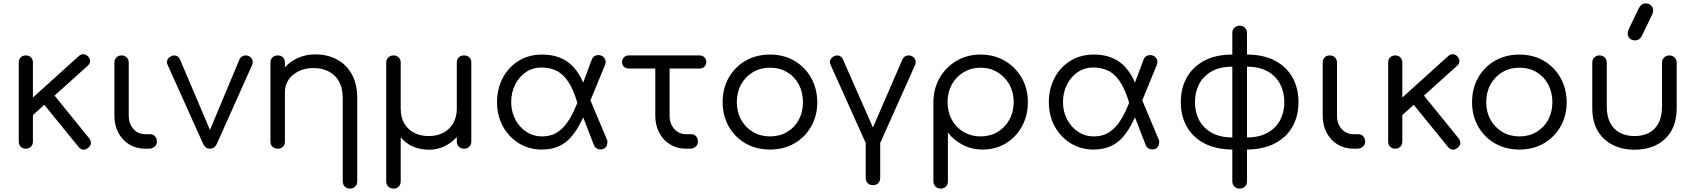

<svg xmlns="http://www.w3.org/2000/svg" viewBox="-20 -872 9943 1126"><path d="M164 -189 112 -245 442 -543Q455 -555 470 -554Q485 -553 497 -540Q509 -527 508 -512Q507 -497 494 -486ZM132 0Q113 0 101.5 -11.5Q90 -23 90 -42V-505Q90 -524 101.5 -535.5Q113 -547 132 -547Q150 -547 161.5 -535.5Q173 -524 173 -505V-42Q173 -23 161.5 -11.5Q150 0 132 0ZM497 -5Q483 7 467.5 5.5Q452 4 441 -10L224 -277L284 -331L503 -61Q514 -47 513 -32Q512 -17 497 -5Z M831 0Q779 0 738 -25Q697 -50 674 -94Q651 -138 651 -193V-504Q651 -523 662.5 -535Q674 -547 693 -547Q711 -547 723 -535Q735 -523 735 -504V-193Q735 -146 762.5 -115.5Q790 -85 832 -85H861Q877 -85 888.5 -73Q900 -61 900 -42Q900 -23 886.5 -11.5Q873 0 851 0Z M1211 0Q1184 0 1171 -29L963 -492Q956 -506 961.5 -520Q967 -534 983 -542Q998 -550 1013 -545Q1028 -540 1035 -525L1233 -59H1190L1385 -525Q1392 -540 1408 -545Q1424 -550 1439 -543Q1455 -535 1460 -520.5Q1465 -506 1459 -492L1252 -29Q1239 0 1211 0Z M2033 234Q2014 234 2002 222Q1990 210 1990 191V-297Q1990 -358 1967 -396.5Q1944 -435 1905.5 -454Q1867 -473 1817 -473Q1771 -473 1733 -455Q1695 -437 1673 -405.5Q1651 -374 1651 -333H1594Q1595 -396 1626.5 -445.5Q1658 -495 1711 -524Q1764 -553 1829 -553Q1900 -553 1955.5 -523.5Q2011 -494 2043 -437Q2075 -380 2075 -297V191Q2075 210 2063 222Q2051 234 2033 234ZM1609 0Q1590 0 1578 -11.5Q1566 -23 1566 -42V-504Q1566 -524 1578 -535.5Q1590 -547 1609 -547Q1628 -547 1639.5 -535.5Q1651 -524 1651 -504V-42Q1651 -23 1639.5 -11.5Q1628 0 1609 0Z M2288 234Q2269 234 2257 222Q2245 210 2245 191V-505Q2245 -523 2257 -535Q2269 -547 2288 -547Q2306 -547 2318 -535Q2330 -523 2330 -505V-236Q2330 -182 2352.5 -145.5Q2375 -109 2412 -91.5Q2449 -74 2494 -74Q2542 -74 2579 -93Q2616 -112 2637.5 -148.5Q2659 -185 2659 -236V-505Q2659 -524 2670.5 -535.5Q2682 -547 2702 -547Q2721 -547 2732.5 -535.5Q2744 -524 2744 -505V-43Q2744 -24 2732.5 -12Q2721 0 2702 0Q2682 0 2670.5 -12Q2659 -24 2659 -43V-68Q2628 -34 2586 -14Q2544 6 2497 6Q2445 6 2403 -12Q2361 -30 2330 -67V191Q2330 210 2318.5 222Q2307 234 2288 234Z M3156 5Q3084 5 3025 -30.5Q2966 -66 2930.5 -129Q2895 -192 2895 -273Q2895 -350 2927.5 -413Q2960 -476 3019.5 -514Q3079 -552 3159 -552Q3268 -552 3332.5 -489.5Q3397 -427 3424 -313L3367 -266Q3342 -351 3310 -396.5Q3278 -442 3239.5 -459Q3201 -476 3156 -476Q3103 -476 3063 -448Q3023 -420 3000.5 -374.5Q2978 -329 2978 -273Q2978 -217 3002 -171.5Q3026 -126 3067 -99Q3108 -72 3159 -72Q3207 -72 3241.5 -92Q3276 -112 3301.5 -146.5Q3327 -181 3346.5 -224Q3366 -267 3383 -312L3422 -231Q3400 -180 3376.5 -137Q3353 -94 3323.5 -62Q3294 -30 3253 -12.5Q3212 5 3156 5ZM3504 4Q3473 5 3462 -24L3365 -275L3427 -321L3540 -52Q3542 -49 3542 -45Q3542 -41 3542 -39Q3542 -20 3532 -8Q3522 4 3504 4ZM3418 -223 3364 -291 3450 -521Q3455 -535 3465 -542Q3475 -549 3491 -549Q3509 -548 3520.5 -536Q3532 -524 3532 -506Q3532 -504 3531 -500Q3530 -496 3529 -493Z M4003 0Q3951 0 3910 -25Q3869 -50 3846 -94Q3823 -138 3823 -193V-470H3667Q3650 -470 3639 -481Q3628 -492 3628 -508Q3628 -524 3639 -535.5Q3650 -547 3667 -547H4083Q4101 -547 4111.5 -535.5Q4122 -524 4122 -508Q4122 -492 4111.5 -481Q4101 -470 4083 -470H3907V-193Q3907 -146 3934.5 -115.5Q3962 -85 4004 -85H4035Q4051 -85 4062 -73Q4073 -61 4073 -42Q4073 -23 4059.5 -11.5Q4046 0 4025 0Z M4496 5Q4415 5 4352.5 -31Q4290 -67 4254 -130Q4218 -193 4218 -273Q4218 -354 4254 -417Q4290 -480 4352.5 -516Q4415 -552 4496 -552Q4576 -552 4638 -516Q4700 -480 4736 -417Q4772 -354 4773 -273Q4773 -193 4737 -130Q4701 -67 4638.5 -31Q4576 5 4496 5ZM4496 -72Q4552 -72 4596 -98Q4640 -124 4664.5 -169.5Q4689 -215 4689 -273Q4689 -331 4664.5 -377Q4640 -423 4596 -449Q4552 -475 4496 -475Q4440 -475 4396 -449Q4352 -423 4326.5 -377Q4301 -331 4301 -273Q4301 -215 4326.5 -169.5Q4352 -124 4396 -98Q4440 -72 4496 -72Z M5099 0Q5072 0 5059 -29L4851 -492Q4844 -506 4849.5 -520Q4855 -534 4871 -542Q4886 -550 4901 -545Q4916 -540 4923 -525L5121 -75H5078L5273 -525Q5280 -540 5296 -545Q5312 -550 5327 -543Q5343 -535 5348 -520.5Q5353 -506 5347 -492L5140 -29Q5127 0 5099 0ZM5100 214Q5080 214 5068.5 202Q5057 190 5057 171V-57Q5057 -76 5068.5 -88Q5080 -100 5100 -100Q5119 -100 5130.5 -88Q5142 -76 5142 -57V171Q5142 190 5130.5 202Q5119 214 5100 214Z M5497 234Q5478 234 5466 222Q5454 210 5454 191V-276Q5455 -354 5491.5 -416.5Q5528 -479 5590 -515.5Q5652 -552 5730 -552Q5810 -552 5872.5 -515.5Q5935 -479 5971.5 -416Q6008 -353 6008 -273Q6008 -194 5973.5 -131Q5939 -68 5879 -31.5Q5819 5 5743 5Q5679 5 5626 -22.5Q5573 -50 5539 -95V191Q5539 210 5527.5 222Q5516 234 5497 234ZM5730 -72Q5786 -72 5830 -98Q5874 -124 5899.5 -170Q5925 -216 5925 -273Q5925 -331 5899.5 -376.5Q5874 -422 5830 -448.5Q5786 -475 5730 -475Q5676 -475 5631.5 -448.5Q5587 -422 5562 -376.5Q5537 -331 5537 -273Q5537 -216 5562 -170Q5587 -124 5631.5 -98Q5676 -72 5730 -72Z M6392 5Q6320 5 6261 -30.5Q6202 -66 6166.5 -129Q6131 -192 6131 -273Q6131 -350 6163.5 -413Q6196 -476 6255.5 -514Q6315 -552 6395 -552Q6504 -552 6568.5 -489.5Q6633 -427 6660 -313L6603 -266Q6578 -351 6546 -396.5Q6514 -442 6475.5 -459Q6437 -476 6392 -476Q6339 -476 6299 -448Q6259 -420 6236.5 -374.5Q6214 -329 6214 -273Q6214 -217 6238 -171.5Q6262 -126 6303 -99Q6344 -72 6395 -72Q6443 -72 6477.5 -92Q6512 -112 6537.5 -146.5Q6563 -181 6582.5 -224Q6602 -267 6619 -312L6658 -231Q6636 -180 6612.5 -137Q6589 -94 6559.5 -62Q6530 -30 6489 -12.5Q6448 5 6392 5ZM6740 4Q6709 5 6698 -24L6601 -275L6663 -321L6776 -52Q6778 -49 6778 -45Q6778 -41 6778 -39Q6778 -20 6768 -8Q6758 4 6740 4ZM6654 -223 6600 -291 6686 -521Q6691 -535 6701 -542Q6711 -549 6727 -549Q6745 -548 6756.5 -536Q6768 -524 6768 -506Q6768 -504 6767 -500Q6766 -496 6765 -493Z M7293 5V-66Q7365 -66 7414 -93.5Q7463 -121 7487.5 -167.5Q7512 -214 7512 -273Q7512 -332 7487.5 -379Q7463 -426 7414 -453.5Q7365 -481 7293 -481V-552Q7390 -552 7457.5 -516Q7525 -480 7560 -417.5Q7595 -355 7595 -273Q7595 -192 7560 -129.5Q7525 -67 7457.5 -31.5Q7390 4 7293 5ZM7207 5Q7110 4 7042.5 -31.5Q6975 -67 6940 -129.5Q6905 -192 6905 -273Q6905 -355 6940 -417.5Q6975 -480 7042.5 -516Q7110 -552 7207 -552V-481Q7135 -481 7086 -453.5Q7037 -426 7012.5 -379Q6988 -332 6988 -273Q6988 -214 7012.5 -167.5Q7037 -121 7086 -93.5Q7135 -66 7207 -66ZM7250 234Q7231 234 7219 222Q7207 210 7207 191V-678Q7207 -698 7219 -709.5Q7231 -721 7250 -721Q7269 -721 7281 -709.5Q7293 -698 7293 -678V191Q7293 210 7281 222Q7269 234 7250 234Z M7917 0Q7865 0 7824 -25Q7783 -50 7760 -94Q7737 -138 7737 -193V-504Q7737 -523 7748.5 -535Q7760 -547 7779 -547Q7797 -547 7809 -535Q7821 -523 7821 -504V-193Q7821 -146 7848.5 -115.5Q7876 -85 7918 -85H7947Q7963 -85 7974.5 -73Q7986 -61 7986 -42Q7986 -23 7972.5 -11.5Q7959 0 7937 0Z M8195 -189 8143 -245 8473 -543Q8486 -555 8501 -554Q8516 -553 8528 -540Q8540 -527 8539 -512Q8538 -497 8525 -486ZM8163 0Q8144 0 8132.5 -11.5Q8121 -23 8121 -42V-505Q8121 -524 8132.5 -535.5Q8144 -547 8163 -547Q8181 -547 8192.5 -535.5Q8204 -524 8204 -505V-42Q8204 -23 8192.5 -11.5Q8181 0 8163 0ZM8528 -5Q8514 7 8498.5 5.5Q8483 4 8472 -10L8255 -277L8315 -331L8534 -61Q8545 -47 8544 -32Q8543 -17 8528 -5Z M8891 5Q8810 5 8747.5 -31Q8685 -67 8649 -130Q8613 -193 8613 -273Q8613 -354 8649 -417Q8685 -480 8747.5 -516Q8810 -552 8891 -552Q8971 -552 9033 -516Q9095 -480 9131 -417Q9167 -354 9168 -273Q9168 -193 9132 -130Q9096 -67 9033.5 -31Q8971 5 8891 5ZM8891 -72Q8947 -72 8991 -98Q9035 -124 9059.5 -169.5Q9084 -215 9084 -273Q9084 -331 9059.5 -377Q9035 -423 8991 -449Q8947 -475 8891 -475Q8835 -475 8791 -449Q8747 -423 8721.5 -377Q8696 -331 8696 -273Q8696 -215 8721.5 -169.5Q8747 -124 8791 -98Q8835 -72 8891 -72Z M9566 6Q9494 6 9438 -22Q9382 -50 9350 -104.5Q9318 -159 9318 -239V-505Q9318 -523 9330 -535Q9342 -547 9361 -547Q9379 -547 9391 -535Q9403 -523 9403 -505V-248Q9403 -188 9424 -149.5Q9445 -111 9481.5 -92.5Q9518 -74 9566 -74Q9614 -74 9650 -92.5Q9686 -111 9706.5 -149.5Q9727 -188 9727 -248V-505Q9727 -523 9739.5 -535Q9752 -547 9770 -547Q9788 -547 9800.5 -535Q9813 -523 9813 -505V-239Q9813 -159 9781.5 -104.5Q9750 -50 9694 -22Q9638 6 9566 6ZM9569 -635Q9550 -635 9538 -646.5Q9526 -658 9526 -674Q9526 -681 9527 -686Q9528 -691 9531 -699L9589 -820Q9598 -837 9608 -844.5Q9618 -852 9632 -852Q9651 -852 9663 -840Q9675 -828 9675 -811Q9675 -806 9674 -801Q9673 -796 9671 -790L9610 -664Q9602 -647 9591.5 -641Q9581 -635 9569 -635Z"/></svg>

Font: Comfortaa Medium
Style: Regular
Weight: 500
Designer: Johan Aakerlund
Foundry: Johan Aakerlund
Version: Version 3.104; ttfautohint (v1.8.1.43-b0c9)